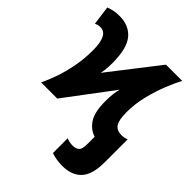

<svg xmlns="http://www.w3.org/2000/svg" viewBox="-223 -682 1045 1045"><g transform="rotate(45 300.0 -159.0)"><path d="M439 240Q390 240 353 226V113Q377 122 399 122Q425 122 438 110Q451 98 451 62V3Q407 -11 381 -52Q355 -93 355 -175Q355 -210 358 -232Q361 -254 366 -274L160 0H35Q54 -37 71.5 -87.5Q89 -138 100.5 -198Q112 -258 112 -323Q112 -441 52 -441Q39 -441 31 -438.5Q23 -436 17 -433L2 -543Q14 -548 34.5 -553Q55 -558 82 -558Q155 -558 195.5 -510Q236 -462 236 -350Q236 -320 234 -302Q232 -284 228 -266L448 -549H573Q553 -512 531.5 -458Q510 -404 494.5 -341Q479 -278 479 -214Q479 -153 495.5 -129.5Q512 -106 547 -106Q559 -106 570 -108.5Q581 -111 588 -114V64Q588 157 549.5 198.5Q511 240 439 240Z"/></g></svg>

Font: Noto Sans Mono ExtraBold
Style: Regular
Weight: 800
Designer: Monotype Design Team
Foundry: Monotype Imaging Inc.
Version: Version 2.014